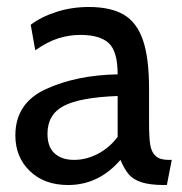

<svg xmlns="http://www.w3.org/2000/svg" viewBox="-20 -520 520 550"><path d="M24 -132Q24 -225 112 -265Q200 -305 317 -307Q317 -373 291.5 -396.5Q266 -420 210 -420Q179 -420 148 -410.5Q117 -401 81 -376L68 -449Q98 -472 142 -486Q186 -500 234 -500Q297 -500 334.5 -478Q372 -456 389.5 -405Q407 -354 407 -265V-165Q407 -125 410.5 -104.5Q414 -84 426 -73Q438 -62 463 -62H472L458 10H451Q409 10 385 2Q361 -6 348.5 -21Q336 -36 325 -62Q263 10 175 10Q107 10 65.5 -30Q24 -70 24 -132ZM317 -128V-245Q209 -241 162.5 -216.5Q116 -192 116 -137Q116 -99 136.5 -80.5Q157 -62 192 -62Q228 -62 261.5 -80Q295 -98 317 -128Z"/></svg>

Font: Cabin
Style: Regular
Weight: 400
Designer: Pablo Impallari
Foundry: Pablo Impallari. http://www.impallari.com Igino Marini. http://www.ikern.com
Version: Version 2.200